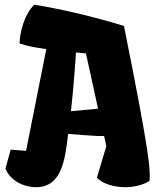

<svg xmlns="http://www.w3.org/2000/svg" viewBox="-20 -776 661 806"><path d="M2.9 -68.4C21.5 -20 75.2 8.8 129.9 9.8C238.3 11.2 253.4 -104 266.1 -213.9C307.6 -210 357.4 -207 390.6 -205.1H417L426.3 -162.6L386.7 -29.8C410.2 -4.9 458 10.3 508.3 9.8C543 9.3 578.6 1.5 607.9 -16.6C610.8 -66.4 611.8 -112.3 500.5 -667C378.4 -704.1 254.4 -734.9 124.5 -756.3C84 -719.7 63.5 -644 62 -593.8C87.4 -584 128.9 -576.2 174.3 -569.8L89.4 -142.6L24.9 -147.9ZM277.8 -309.1C289.1 -410.2 296.4 -512.7 298.8 -555.7L340.8 -551.8L391.6 -319.8Z"/></svg>

Font: Fruktur
Style: Regular
Weight: 400
Designer: Viktoriya Grabowska
Foundry: Viktoriya Grabowska
Version: Version 1.002